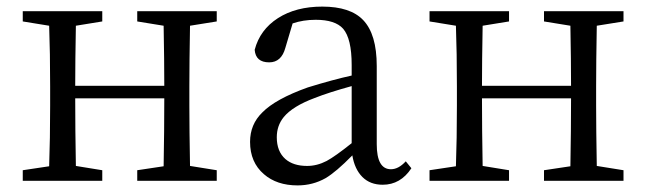

<svg xmlns="http://www.w3.org/2000/svg" viewBox="-20 -548 1959 582"><path d="M49 0V-32L129 -44Q132 -127 132 -228V-286Q132 -388 129 -470L49 -483V-514H290V-483L210 -470Q208 -362 208 -288H478Q478 -364 476 -470L396 -483V-514H637V-483L556 -470Q554 -360 554 -286V-228Q554 -155 556 -45L637 -32V0H396V-32L476 -44Q478 -154 478 -250H208Q208 -153 210 -45L290 -32V0Z M882 14Q819 14 780 -20Q738 -56 738 -118Q738 -171 775 -207Q815 -248 913 -283Q991 -307 1046 -319V-351Q1046 -431 1020 -461Q996 -488 937 -488Q899 -488 867 -477L845 -403Q833 -359 796 -359Q755 -359 752 -397Q768 -458 822.5 -493Q877 -528 957 -528Q1042 -528 1081 -487Q1122 -444 1122 -348V-111Q1122 -35 1165 -35Q1188 -35 1210 -59L1227 -38Q1194 12 1140 12Q1102 12 1078.5 -11.5Q1055 -35 1048 -77Q999 -27 967 -8Q928 14 882 14ZM911 -45Q941 -45 970 -60Q996 -74 1046 -114V-287Q977 -268 934 -251Q867 -226 840 -193Q819 -167 819 -132Q819 -89 845 -66Q869 -45 911 -45Z M1282 0V-32L1362 -44Q1365 -127 1365 -228V-286Q1365 -388 1362 -470L1282 -483V-514H1523V-483L1443 -470Q1441 -362 1441 -288H1711Q1711 -364 1709 -470L1629 -483V-514H1870V-483L1789 -470Q1787 -360 1787 -286V-228Q1787 -155 1789 -45L1870 -32V0H1629V-32L1709 -44Q1711 -154 1711 -250H1441Q1441 -153 1443 -45L1523 -32V0Z"/></svg>

Font: GenRyuMin TW R
Style: Regular
Weight: 400
Version: Version 1.501;PS 1;hotconv 16.6.51;makeotf.lib2.5.65220